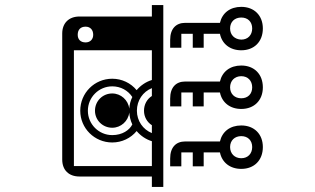

<svg xmlns="http://www.w3.org/2000/svg" viewBox="-20 -680 1240 756"><path d="M354 -244C354 -207 384 -177 422 -177C456 -177 485 -203 489 -237C490 -221 494 -205 501 -190C490 -168 462 -148 422 -148C369 -148 326 -191 326 -244C326 -297 369 -340 422 -340C455 -340 484 -324 501 -298C494 -284 490 -268 489 -252C485 -286 456 -312 422 -312C384 -312 354 -282 354 -244ZM271 -482H578V-365C555 -358 534 -344 518 -325C495 -353 460 -370 422 -370C352 -370 296 -314 296 -244C296 -175 352 -119 422 -119C460 -119 495 -136 518 -164C534 -145 555 -131 578 -124V-26H271ZM547 -244C547 -220 559 -199 578 -187V-156C543 -170 519 -204 519 -244C519 -285 543 -319 578 -333V-302C559 -290 547 -269 547 -244ZM930 -144C956 -144 973 -127 973 -101C973 -75 956 -57 930 -57C904 -57 886 -75 886 -101C886 -127 904 -144 930 -144ZM930 -380C956 -380 973 -362 973 -336C973 -310 956 -293 930 -293C904 -293 886 -310 886 -336C886 -362 904 -380 930 -380ZM286 -543C286 -563 297 -575 317 -575C335 -575 347 -563 347 -543C347 -525 335 -513 317 -513C297 -513 286 -525 286 -543ZM930 -611C956 -611 973 -594 973 -568C973 -542 956 -524 930 -524C904 -525 886 -542 886 -568C886 -594 904 -611 930 -611ZM930 -186C886 -186 855 -162 846 -123H709C673 -123 650 -100 650 -56V-25H694V-80H739V-25H782V-80H846C854 -40 886 -15 930 -15C981 -15 1015 -49 1015 -101C1015 -152 981 -186 930 -186ZM578 -660V-615H293C251 -615 225 -589 225 -548V-52C225 -10 251 15 293 15H578V56H623V-660ZM930 -422C886 -422 855 -398 846 -359H709C673 -359 650 -336 650 -292V-261H694V-316H739V-261H782V-316H846C854 -276 886 -251 930 -251C981 -251 1015 -285 1015 -336C1015 -388 981 -422 930 -422ZM930 -653C886 -653 855 -629 846 -590H709C673 -590 650 -567 650 -523V-492H694V-547H739V-492H782V-547H846C854 -507 886 -482 930 -482C981 -482 1015 -516 1015 -568C1015 -619 981 -653 930 -653Z"/></svg>

Font: CryptoKit 1.4
Style: Regular
Weight: 400
Monospace: yes
Designer: Oceane Juvin
Foundry: http://www.head-geneve.ch
Version: Version 1.000